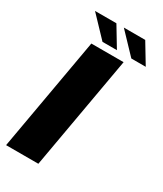

<svg xmlns="http://www.w3.org/2000/svg" viewBox="-194 -800 740 871"><g transform="rotate(30 176.5 -364.5)"><path d="M-9 0H160L264.5 -592.5H95.5ZM286.5 -624.5H362L299 -729H187ZM135.5 -624.5H211L148 -729H36Z"/></g></svg>

Font: Anybody Thin
Style: Bold Italic
Weight: 700
Italic angle: -10°
Version: Version 1.113;gftools[0.9.25]